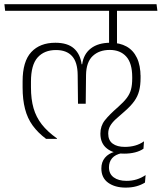

<svg xmlns="http://www.w3.org/2000/svg" viewBox="-38 -648 754 896"><path d="M618 -297 579 -294.5V-282Q579 -252 573.5 -231Q568 -210 553.8 -191Q539.5 -172 513.5 -149Q471.5 -112.5 451 -86.2Q430.5 -60 430.5 -24.5Q430.5 21 461 45Q491.5 69 541.5 69Q569 69 592 63.2Q615 57.5 631.5 46L634 11.5Q615 25 592.8 31.2Q570.5 37.5 544.5 37.5Q508.5 37.5 487.8 22.2Q467 7 467 -24.5Q467 -44.5 476 -60.2Q485 -76 502.2 -91.8Q519.5 -107.5 544.5 -129Q572.5 -153.5 588.5 -175.8Q604.5 -198 611.2 -223.8Q618 -249.5 618 -284.5ZM530 67 498 55.5V60Q468.5 68 451.8 88Q435 108 435 138Q435 182 466.8 204.8Q498.5 227.5 548.5 227.5Q576.5 227.5 598.8 221.2Q621 215 638.5 204L641.5 169Q621.5 182.5 599.8 189.2Q578 196 552.5 196Q515 196 492.8 179.8Q470.5 163.5 470.5 133Q470.5 107.5 485.2 90.2Q500 73 530 67ZM409 -597.5H609.5L605.5 -628H405ZM508 -608H471.5V-484L508 -484.5ZM-14 -597.5H696.5L692.5 -628.5H-17.5ZM508 -604.5H471V-440H508ZM67.5 -240Q67.5 -183.5 78.8 -139.8Q90 -96 114.5 -62.2Q139 -28.5 177 0H228V-2Q183.5 -33.5 157 -67.5Q130.5 -101.5 118.5 -143.2Q106.5 -185 106.5 -240.5V-267Q106.5 -345 137.5 -379.8Q168.5 -414.5 223.5 -414.5Q272.5 -414.5 298.2 -386.2Q324 -358 324.5 -298L326 -164H362L363.5 -298Q364.5 -358.5 394.8 -386.8Q425 -415 474 -415Q523 -415 551 -384.2Q579 -353.5 579 -287.5V-281.5L618 -284V-289Q618 -342.5 601 -378Q584 -413.5 552.5 -431Q521 -448.5 477 -448.5Q420.5 -448.5 386.2 -422.2Q352 -396 345.5 -348H343Q336.5 -396 306.8 -422.2Q277 -448.5 220.5 -448.5Q148.5 -448.5 108 -405Q67.5 -361.5 67.5 -268.5Z"/></svg>

Font: Anek Devanagari Medium ExtraLight
Style: Regular
Weight: 250
Version: Version 1.003